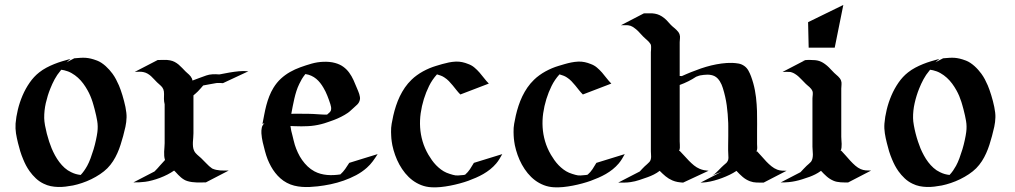

<svg xmlns="http://www.w3.org/2000/svg" viewBox="-20 -755 4196 794"><path d="M255.1 -497.3 287.1 -513.9Q301.8 -515.1 313 -515.9Q324.2 -516.6 334.6 -515.9Q345 -515.1 356.1 -512.5Q367.2 -509.8 381.6 -504.4Q390.6 -501 399.7 -495Q408.7 -489 416.9 -481.7Q425 -474.4 432.3 -466.2Q439.5 -458 445.1 -450.4Q453.4 -439 459.8 -426.8Q466.3 -414.6 471.9 -401.6Q475.1 -393.8 478.9 -383.4Q482.7 -373 486.2 -361.3Q489.7 -349.6 493 -337Q496.3 -324.5 498.8 -312.4Q501.2 -300.3 502.4 -289.3Q503.7 -278.3 503.4 -269.8Q502.9 -250 498.7 -230.7Q494.4 -211.4 489.3 -192.4Q484.4 -174.3 478.6 -156.4Q472.9 -138.4 465.3 -121.5Q457.8 -104.5 447.6 -88.7Q437.5 -73 424.1 -59.3Q410.9 -46.1 393.7 -34.7Q376.5 -23.2 357.7 -14Q338.9 -4.9 319.3 1.7Q299.8 8.3 281.7 12Q266.6 14.9 251.1 16.7Q235.6 18.6 220.2 18.2Q204.8 17.8 189.8 14.8Q174.8 11.7 160.4 4.6Q142.6 -3.9 128.2 -17.5Q113.8 -31 102.3 -47.1Q93.8 -59.3 87.6 -70.9Q81.5 -82.5 75.9 -96.2Q68.8 -112.8 63.7 -129.5Q58.6 -146.2 54.4 -163.6Q52 -173.8 49.8 -183.7Q47.6 -193.6 46.1 -203.6Q44.7 -213.6 44.2 -223.6Q43.7 -233.6 44.4 -244.1Q46.6 -271.5 53.8 -301.4Q61 -331.3 73.2 -359.9Q85.4 -388.4 102.7 -413.3Q119.9 -438.2 142.1 -455.6Q156 -466.6 171.8 -475Q187.5 -483.4 204 -490Q220.5 -496.6 237.7 -501.8Q254.9 -507.1 271.7 -511.5ZM245.6 -464.4Q238.3 -465.8 233.4 -466.6L230 -462.4Q216.1 -446 205.9 -427.1Q195.8 -408.2 188 -388.4Q176.5 -359.9 169.4 -328.7Q162.4 -297.6 162.8 -266.6Q163.1 -253.4 166.1 -236.6Q169.2 -219.7 173.6 -202.5Q178 -185.3 183.3 -169.3Q188.7 -153.3 193.6 -141.4Q199.7 -127 207.6 -112.3Q215.6 -97.7 225.5 -84.6Q235.4 -71.5 247.4 -60.7Q259.5 -49.8 274.2 -43Q284.7 -37.8 293.8 -35.3Q303 -32.7 313.7 -31.5Q321.5 -39.8 328.2 -49.4Q335 -59.1 340.6 -69.3Q347.9 -82.5 354.6 -100.6Q361.3 -118.7 367.1 -137.8Q372.8 -157 376.8 -175.8Q380.9 -194.6 382.8 -209.2Q385.7 -232.7 382 -254.8Q378.2 -276.9 372.3 -299.3Q372.1 -300.5 371.6 -302Q371.1 -303.5 371.3 -303.5L370.6 -305.9Q368.7 -313 366.8 -319.7Q365 -326.4 362.8 -333.3Q358.9 -345.7 353.6 -358.2Q348.4 -370.6 342 -381.8Q334.2 -396 324.3 -409.3Q314.5 -422.6 302.4 -433.6Q290.3 -444.6 276.1 -452.6Q262 -460.7 245.6 -464.4Z M632.1 -506.8Q644.8 -506.8 657.8 -507.3Q670.9 -507.8 683.3 -505.4Q693.8 -503.4 702.5 -498.8Q711.2 -494.1 718.8 -487.8Q726.3 -481.4 733.2 -474.1Q740 -466.8 747.1 -459.7Q750.5 -456.3 754.4 -453Q758.3 -449.7 762 -446.2Q765.6 -442.6 768.7 -438.7Q771.7 -434.8 773.7 -430.2Q774.4 -428.2 775 -426Q775.6 -423.8 776.1 -421.9Q789.3 -427.5 803.2 -432.1Q817.1 -436.8 833 -442.9Q844.7 -447 858.8 -447.8Q872.8 -448.5 885.3 -447.3Q886.2 -447.3 887.6 -447.4Q888.9 -447.5 890.4 -447.8Q892.3 -448.2 894.4 -448.5Q896.5 -448.7 897.7 -449.2L929.2 -455.1Q949 -458.5 968 -460.3Q987.1 -462.2 1007.1 -460.2L901.9 -411.1Q895 -411.6 888.5 -411.9Q882.1 -412.1 875.5 -411.6Q861.6 -409.7 847.9 -406.7Q834.2 -403.8 820.3 -401.6Q814.7 -395.3 809.4 -389Q804.2 -382.8 798.3 -377Q793.9 -372.8 789.4 -368.7Q784.9 -364.5 780 -360.6V-204.1Q780 -195.3 779.1 -185.9Q778.1 -176.5 777.7 -167Q777.3 -157.5 778.2 -148.3Q779.1 -139.2 783 -131.1Q785.4 -126.2 788.7 -122.3Q792 -118.4 795.9 -114.9Q799.8 -111.3 803.8 -108Q807.9 -104.7 811.5 -101.3Q823.2 -90.3 833.7 -78.9Q844.2 -67.4 857.4 -58.1Q865.7 -54.4 874.1 -52.6Q882.6 -50.8 891.1 -50.2Q899.7 -49.6 908.4 -49.7Q917.2 -49.8 926 -49.8L831.3 -0.7Q821.8 -0.7 812.3 -0.5Q802.7 -0.2 793.3 -0.5Q783.9 -0.7 774.5 -2Q765.1 -3.2 755.9 -5.9Q748 -8.1 741.3 -12.1Q734.6 -16.1 728.5 -21.2Q722.4 -26.4 716.9 -32.1Q711.4 -37.8 706.1 -43.7L700 -49.6Q687.7 -41 672.7 -33.3Q657.7 -25.6 641.6 -19.5Q625.5 -13.4 609.6 -9.2Q593.8 -4.9 580.1 -3.2Q567.6 -1.5 555.9 -1.1Q544.2 -0.7 531.7 -0.7L618.9 -45.9L621.1 -48.1Q632.1 -59.1 641.8 -70.7Q651.6 -82.3 662.4 -93.3Q659.7 -101.6 659.1 -110.2Q658.4 -118.9 658.8 -127.7Q659.2 -136.5 660 -145.4Q660.9 -154.3 660.9 -162.8V-323.7Q658.2 -334.7 658 -345.7Q658 -350.1 658.2 -355.5Q658.4 -360.8 658.4 -366.3Q658.4 -371.8 657.7 -377Q657 -382.1 655.3 -386.2Q651.4 -395.3 643.8 -401.6Q636.2 -408 629.4 -414.6Q623 -420.7 617.1 -427.4Q611.1 -434.1 604.5 -440.1Q597.9 -446 590.3 -450.4Q582.8 -454.8 573.5 -456.8Q564.7 -458.7 555.4 -458.3Q546.1 -457.8 537.4 -457.8ZM661.4 -51H661.6Q662.4 -51 663.5 -51.3Q664.6 -51.5 665.5 -51.6Q666.5 -51.8 667.1 -51.9Q667.7 -52 667 -52ZM886.2 -447Q885 -446.8 885.6 -446.8Q886.2 -446.8 887.7 -447.3Q887.2 -447 886.2 -447ZM598.4 -28.8Q598.6 -28.8 598.6 -28.9Q598.6 -29.1 598.9 -29.1H598.6Q598.4 -29.1 598.4 -28.8Z M1061 -203.6Q1060.3 -216.1 1062.6 -226.9Q1064.9 -237.8 1073.5 -245.4L1065.4 -242.7Q1069.1 -261.7 1072.8 -281.1Q1076.4 -300.5 1081.4 -319.6Q1086.4 -338.6 1093.5 -356.8Q1100.6 -375 1110.8 -391.8Q1124.3 -413.8 1141.6 -429.7Q1158.9 -445.6 1179.3 -457.2Q1199.7 -468.8 1222.3 -476.9Q1244.9 -485.1 1268.8 -491.9Q1280 -495.1 1292.4 -497.1Q1304.7 -499 1317.1 -499.5Q1329.6 -500 1341.9 -498.9Q1354.2 -497.8 1365.7 -494.6Q1386 -489 1400 -478.6Q1414.1 -468.3 1424.2 -454.3Q1434.3 -440.4 1441.8 -424Q1449.2 -407.5 1456.3 -389.9Q1458.5 -384.5 1461.1 -378.5Q1463.6 -372.6 1465.6 -366.3Q1467.5 -360.1 1468.5 -353.8Q1469.5 -347.4 1468 -341.6Q1465.3 -330.6 1457.6 -322.9Q1450 -315.2 1441.7 -308.3Q1436 -303.5 1430.3 -298Q1424.6 -292.5 1418.5 -288.3Q1405.3 -279.3 1390.7 -272Q1376.2 -264.6 1361.3 -259Q1356.9 -257.3 1350.2 -255Q1343.5 -252.7 1336.2 -250.1Q1328.9 -247.6 1321.5 -245.2Q1314.2 -242.9 1308.1 -241.5Q1281 -234.6 1253.8 -233.3Q1226.6 -231.9 1198.7 -233.2L1181.2 -233.9Q1182.4 -223.9 1184.4 -214.2Q1186.5 -204.6 1189.2 -195.3Q1191.9 -185.3 1194 -175.5Q1196 -165.8 1199.2 -156Q1204.3 -139.9 1211.8 -123.8Q1219.2 -107.7 1229.4 -93.3Q1239.5 -78.9 1252.2 -66.8Q1264.9 -54.7 1280.3 -46.4Q1292.7 -39.8 1305.9 -36.3Q1319.1 -32.7 1332.6 -31.5Q1346.2 -30.3 1360 -31Q1373.8 -31.7 1387.5 -33.7Q1398.9 -43.9 1407.6 -56.3Q1416.3 -68.6 1424.3 -81.5Q1453.9 -90.8 1483 -99.7Q1512.2 -108.6 1541.7 -117.7Q1532 -102.1 1521.5 -87.9Q1511 -73.7 1497.1 -61.3Q1477.3 -43.7 1452.8 -30.6Q1428.2 -17.6 1401.5 -8.2Q1374.8 1.2 1347.2 7Q1319.6 12.7 1293.7 15.6Q1277.8 17.3 1261.4 18.2Q1244.9 19 1228.6 17.8Q1212.4 16.6 1196.7 12.7Q1180.9 8.8 1166.3 1Q1151.6 -6.8 1139.8 -17.3Q1127.9 -27.8 1118.2 -40.3Q1108.4 -52.7 1100.7 -66.8Q1093 -80.8 1086.9 -95.7Q1083.5 -104.2 1080.8 -112.9Q1078.1 -121.6 1075.7 -130.4Q1070.8 -148.4 1066.5 -166.9Q1062.3 -185.3 1061 -203.6ZM1217.8 -408.2Q1210.7 -393.8 1205.8 -378.4Q1200.9 -363 1197.3 -347.4Q1193.6 -331.8 1190.6 -315.9Q1187.5 -300 1184.6 -284.4Q1198.2 -285.2 1211.5 -284.8Q1224.9 -284.4 1237.8 -284.4Q1247.3 -284.4 1256.7 -284.3Q1266.1 -284.2 1275.6 -283.7Q1290 -283 1304.2 -281.9Q1318.4 -280.8 1332.8 -281.2L1343.8 -291L1346.2 -294.2Q1347.4 -296.1 1347.9 -297.1Q1348.4 -298.1 1348.9 -300.3Q1350.1 -306.2 1349.1 -312.4Q1348.1 -318.6 1346.2 -324.2Q1340.6 -341.8 1333.7 -359.1Q1326.9 -376.5 1317.6 -392.1Q1311.5 -402.6 1304.1 -412.1Q1296.6 -421.6 1287.6 -429.1Q1278.6 -436.5 1267.8 -441.5Q1257.1 -446.5 1244.4 -448.5Q1243.4 -448.5 1242.9 -448.7L1240.7 -446Q1233.6 -437 1228.1 -427.9Q1222.7 -418.7 1217.8 -408.2ZM1349.4 -297.6Q1348.9 -296.9 1348.4 -296.3Q1347.9 -295.7 1347.4 -294.9Q1348.4 -296.1 1349.1 -297.2Q1349.9 -298.3 1349.4 -297.6ZM1263.2 -467Q1262.9 -467 1262.7 -466.8Q1262.9 -466.8 1262.9 -466.9Q1262.9 -467 1263.2 -467Z M2057.1 -117.7Q2051.5 -107.4 2045.5 -97.7Q2039.6 -87.9 2032 -78.9Q2020.8 -65.7 2007.3 -54.9Q1993.9 -44.2 1978.9 -35.5Q1963.9 -26.9 1948 -20Q1932.1 -13.2 1916.3 -7.3Q1900.9 -1.7 1881.6 3.5Q1862.3 8.8 1842 12.7Q1821.8 16.6 1801.8 18.6Q1781.7 20.5 1764.6 19.5Q1741.9 18.3 1722.2 10.6Q1702.4 2.9 1685.8 -9.6Q1669.2 -22.2 1655.6 -38.8Q1642.1 -55.4 1631.7 -74.3Q1621.3 -93.3 1614 -113.8Q1606.7 -134.3 1602.5 -154.5Q1601.1 -162.4 1600.1 -168.9Q1599.1 -175.5 1598.5 -181.8Q1597.9 -188 1597.7 -194.6Q1597.4 -201.2 1597.2 -209Q1596.7 -226.1 1599.7 -243.3Q1602.8 -260.5 1606.4 -276.9Q1611.1 -297.4 1617.7 -317.5Q1624.3 -337.6 1633.4 -356.7Q1642.6 -375.7 1654.5 -393.1Q1666.5 -410.4 1681.9 -425.3Q1691.9 -435.1 1704 -443.8Q1716.1 -452.6 1729.2 -459.8Q1742.4 -467 1756.1 -472.8Q1769.8 -478.5 1783 -482.4Q1795.9 -486.3 1809.3 -490.2Q1822.8 -494.1 1836.4 -496.8Q1850.1 -499.5 1864 -500.2Q1877.9 -501 1891.6 -498Q1897.9 -496.8 1903.9 -494.8Q1909.9 -492.7 1915.8 -490.5Q1930.4 -485.4 1941.8 -475.8Q1953.1 -466.3 1963 -455Q1972.9 -443.6 1982.1 -431.6Q1991.2 -419.7 2001.5 -409.4Q1971.9 -397.9 1942.6 -386.8Q1913.3 -375.7 1883.8 -364.3Q1875.2 -372.8 1867.7 -382.4Q1860.1 -392.1 1852.4 -401.5Q1844.7 -410.9 1836.3 -419.6Q1827.9 -428.2 1817.6 -434.8Q1810.3 -439.7 1802.9 -442.3Q1795.4 -444.8 1787.1 -447.5Q1767.1 -425.3 1754.4 -399.5Q1741.7 -373.8 1732.9 -345.5Q1723.9 -316.2 1719.7 -286.7Q1715.6 -257.3 1717.4 -228.3Q1719.2 -199.2 1727.5 -170.8Q1735.8 -142.3 1751.7 -115Q1758.3 -103.8 1766.1 -92.8Q1773.9 -81.8 1783.3 -72Q1792.7 -62.3 1803.5 -54.2Q1814.2 -46.1 1826.4 -40.8Q1832.8 -38.1 1839.5 -36Q1846.2 -33.9 1852.8 -32Q1863.3 -28.8 1874.3 -29.4Q1885.3 -30 1895.8 -31.2H1896.7Q1898.7 -32 1903.6 -32.7Q1915.3 -43 1923.6 -55.4Q1931.9 -67.9 1939.7 -81.5Z M2563.7 -117.7Q2558.1 -107.4 2552.1 -97.7Q2546.1 -87.9 2538.6 -78.9Q2527.3 -65.7 2513.9 -54.9Q2500.5 -44.2 2485.5 -35.5Q2470.5 -26.9 2454.6 -20Q2438.7 -13.2 2422.9 -7.3Q2407.5 -1.7 2388.2 3.5Q2368.9 8.8 2348.6 12.7Q2328.4 16.6 2308.3 18.6Q2288.3 20.5 2271.2 19.5Q2248.5 18.3 2228.8 10.6Q2209 2.9 2192.4 -9.6Q2175.8 -22.2 2162.2 -38.8Q2148.7 -55.4 2138.3 -74.3Q2127.9 -93.3 2120.6 -113.8Q2113.3 -134.3 2109.1 -154.5Q2107.7 -162.4 2106.7 -168.9Q2105.7 -175.5 2105.1 -181.8Q2104.5 -188 2104.2 -194.6Q2104 -201.2 2103.8 -209Q2103.3 -226.1 2106.3 -243.3Q2109.4 -260.5 2113 -276.9Q2117.7 -297.4 2124.3 -317.5Q2130.9 -337.6 2140 -356.7Q2149.2 -375.7 2161.1 -393.1Q2173.1 -410.4 2188.5 -425.3Q2198.5 -435.1 2210.6 -443.8Q2222.7 -452.6 2235.8 -459.8Q2249 -467 2262.7 -472.8Q2276.4 -478.5 2289.6 -482.4Q2302.5 -486.3 2315.9 -490.2Q2329.3 -494.1 2343 -496.8Q2356.7 -499.5 2370.6 -500.2Q2384.5 -501 2398.2 -498Q2404.5 -496.8 2410.5 -494.8Q2416.5 -492.7 2422.4 -490.5Q2437 -485.4 2448.4 -475.8Q2459.7 -466.3 2469.6 -455Q2479.5 -443.6 2488.6 -431.6Q2497.8 -419.7 2508.1 -409.4Q2478.5 -397.9 2449.2 -386.8Q2419.9 -375.7 2390.4 -364.3Q2381.8 -372.8 2374.3 -382.4Q2366.7 -392.1 2359 -401.5Q2351.3 -410.9 2342.9 -419.6Q2334.5 -428.2 2324.2 -434.8Q2316.9 -439.7 2309.4 -442.3Q2302 -444.8 2293.7 -447.5Q2273.7 -425.3 2261 -399.5Q2248.3 -373.8 2239.5 -345.5Q2230.5 -316.2 2226.3 -286.7Q2222.2 -257.3 2224 -228.3Q2225.8 -199.2 2234.1 -170.8Q2242.4 -142.3 2258.3 -115Q2264.9 -103.8 2272.7 -92.8Q2280.5 -81.8 2289.9 -72Q2299.3 -62.3 2310.1 -54.2Q2320.8 -46.1 2333 -40.8Q2339.4 -38.1 2346.1 -36Q2352.8 -33.9 2359.4 -32Q2369.9 -28.8 2380.9 -29.4Q2391.8 -30 2402.3 -31.2H2403.3Q2405.3 -32 2410.2 -32.7Q2421.9 -43 2430.2 -55.4Q2438.5 -67.9 2446.3 -81.5Z M2642.6 -699.7Q2656 -699.7 2667.1 -700Q2678.2 -700.2 2688.1 -698.5Q2698 -696.8 2707.6 -692.4Q2717.3 -688 2728.3 -679Q2736.8 -671.9 2744 -663.3Q2751.2 -654.8 2759.3 -647.2Q2763.4 -643.6 2768.2 -639.6Q2772.9 -635.7 2777.3 -631.5Q2781.7 -627.2 2785.3 -622.4Q2788.8 -617.7 2790.5 -612.1Q2793 -604.2 2791.9 -596.3Q2790.8 -588.4 2790.8 -580.6V-440.7Q2793 -440.7 2795.3 -440.6Q2797.6 -440.4 2799.8 -440.4Q2809.1 -444.6 2818.5 -448.6Q2827.9 -452.6 2837.4 -456.5Q2857.4 -464.6 2878.4 -471.8Q2899.4 -479 2920.9 -484.3Q2942.4 -489.5 2964.2 -492.4Q2986.1 -495.4 3008.1 -494.9Q3021.5 -494.4 3034.2 -492.2Q3046.9 -490 3057.9 -482.2Q3068.4 -474.9 3075 -463Q3081.5 -451.2 3085.7 -439.7Q3096.2 -411.6 3101.8 -382.1Q3107.4 -352.5 3109.1 -323Q3110.1 -309.6 3110.5 -296.3Q3110.8 -283 3110.8 -269.5Q3111.1 -256.1 3111 -242.8Q3110.8 -229.5 3110.8 -216.1V-159.2Q3110.8 -153.6 3111.3 -148.1Q3111.8 -142.6 3110.8 -137Q3110.4 -134.8 3109.6 -132.4Q3108.9 -130.1 3107.9 -127.9L3110.8 -129.2Q3120.1 -119.9 3129.6 -108.6Q3139.2 -97.4 3149.3 -86.8Q3159.4 -76.2 3170.5 -67.3Q3181.6 -58.3 3194.1 -53.5Q3203.4 -50 3213.1 -49.4Q3222.9 -48.8 3232.7 -48.8L3137.9 0.2Q3123.8 0.2 3109.1 -0.1Q3094.5 -0.5 3081.1 -5.6Q3064.5 -12 3051 -23.6Q3037.6 -35.2 3025.6 -48.3Q3012.9 -39.8 2997.6 -32.3Q2982.2 -24.9 2965.9 -18.8Q2949.7 -12.7 2933.3 -8.3Q2917 -3.9 2902.1 -1.7Q2896.5 -0.7 2889.5 -0.4Q2882.6 0 2877 0.2L2963.4 -44.4L2938.7 -34.9Q2935.3 -33 2931.9 -31.5Q2928.5 -30 2925 -28.3Q2924.6 -28.1 2924.9 -28.3Q2925.3 -28.6 2926 -29.1Q2926.8 -29.5 2927.7 -30Q2928.7 -30.5 2929.2 -30.8Q2929.7 -31.2 2930.4 -31.6Q2931.2 -32 2931.6 -32.5Q2930.7 -32 2930.2 -32Q2929 -31.5 2929.9 -32Q2930.9 -32.5 2932.9 -33.4L2939.5 -39.3Q2945.8 -44.9 2951.4 -50.8Q2957 -56.6 2963.4 -63Q2967.8 -67.6 2972.7 -71.7Q2977.5 -75.7 2982.4 -80.1Q2982.9 -80.6 2983.6 -81.2Q2984.4 -81.8 2984.9 -82.5Q2986.1 -84.2 2987.4 -86.1Q2988.8 -87.9 2989.7 -89.8Q2992.4 -95.7 2992.4 -102.1Q2992.4 -108.4 2991.9 -114.7Q2990.7 -134 2991.2 -153.6Q2991.7 -173.1 2991.7 -192.4Q2991.7 -195.3 2991.7 -202.3Q2991.7 -209.2 2991.7 -217.4Q2991.7 -225.6 2991.7 -233.4Q2991.7 -241.2 2991.5 -246.1Q2990.2 -283.7 2985.4 -319.3Q2980.5 -355 2969.2 -391.1Q2967 -397.9 2964 -405.2Q2960.9 -412.4 2956.8 -418.9Q2952.6 -425.5 2947.3 -431Q2941.9 -436.5 2935.3 -439.9Q2928.5 -443.4 2920.9 -444.8Q2913.3 -446.3 2905.5 -446.3Q2897.7 -446.3 2889.9 -445.3Q2882.1 -444.3 2875 -443.1Q2873.8 -442.6 2872.8 -442.4Q2871.8 -442.1 2870.6 -441.9Q2868.4 -440.9 2866.1 -440.2Q2863.8 -439.5 2861.6 -438.7Q2859.6 -437.7 2858.6 -437.5Q2844 -427.7 2826.5 -418.9Q2809.1 -410.2 2790.8 -403.6V-170.2Q2790.8 -163.3 2791.4 -156.7Q2792 -150.1 2791.5 -143.3Q2790.8 -136.5 2788.1 -129.9L2790.8 -131.1Q2800 -121.8 2809.6 -111.1Q2819.1 -100.3 2829.2 -90Q2839.4 -79.6 2850.2 -70.8Q2861.1 -62 2873.3 -56.9Q2882.6 -53 2891.5 -51.3Q2900.4 -49.6 2910.2 -48.8L2804.9 0.2Q2793.2 -0.5 2782.1 -2.4Q2771 -4.4 2760.3 -9Q2744.9 -15.6 2732.3 -26.1Q2719.7 -36.6 2708 -48.6Q2707.5 -48.1 2707.5 -48.1Q2697 -40 2684.1 -33.4Q2671.1 -26.9 2658.7 -22.5Q2641.1 -16.4 2623.8 -10.5Q2606.4 -4.6 2588.1 -2Q2575 0 2562.1 0.1Q2549.3 0.2 2536.4 0.2L2625.7 -45.9Q2630.6 -51.3 2635.6 -56.6Q2640.6 -62 2646 -67.1Q2650.9 -71.8 2656 -76Q2661.1 -80.3 2665.5 -85.2Q2669.4 -89.6 2670.9 -95Q2672.4 -100.3 2672.6 -106.1Q2672.9 -111.8 2672.2 -117.7Q2671.6 -123.5 2671.6 -128.9V-539.3Q2671.6 -544.9 2672.4 -550.3Q2673.1 -555.7 2672.6 -561.3L2671.9 -568.6Q2671.9 -569.3 2671.6 -569.6Q2671.1 -570.8 2670.3 -572.3Q2669.4 -573.7 2668.9 -574.7Q2666.3 -578.6 2663.3 -581.9Q2660.4 -585.2 2657 -588.1Q2652.6 -592.3 2647.9 -596.3Q2643.3 -600.3 2639.2 -604.5Q2632.1 -611.8 2625.2 -619.5Q2618.4 -627.2 2610.6 -633.8Q2605.5 -638.2 2600 -641.8Q2594.5 -645.5 2588.1 -647.9L2586.2 -648.7Q2585.2 -648.4 2581.9 -649.4Q2578.6 -650.4 2576.9 -650.6Q2569.6 -651.1 2562.3 -650.9Q2554.9 -650.6 2547.9 -650.6ZM2576.2 -651.1Q2575.7 -651.1 2576 -651.1Q2576.4 -651.1 2576.9 -650.9Q2576.7 -650.9 2576.5 -651Q2576.4 -651.1 2576.2 -651.1ZM2987.5 -85.7 2987.3 -85.4Q2987.5 -85.4 2987.5 -85.7ZM2672.9 -566.7 2672.4 -567.6Z M3308.3 -505.4 3298.8 -503.9Q3299.1 -503.9 3300 -504.4L3309.3 -505.9L3310.8 -506.6H3314.7L3315.4 -506.8Q3318.8 -507.3 3322.8 -507.2Q3326.7 -507.1 3330.3 -507.1Q3341.8 -507.1 3350.8 -506.2Q3359.9 -505.4 3367.8 -502.8Q3375.7 -500.2 3383.4 -495.6Q3391.1 -491 3400.4 -483.2Q3408.4 -476.3 3415.4 -468.4Q3422.4 -460.4 3429.9 -453.4Q3433.6 -450 3437.7 -446.4Q3441.9 -442.9 3445.8 -439.2Q3449.7 -435.5 3452.9 -431.3Q3456.1 -427 3458 -422.1Q3460.9 -414.1 3460 -405.6Q3459 -397.2 3459 -388.9V-189.5Q3459 -182.1 3459.7 -174.7Q3460.4 -167.2 3460.6 -159.8Q3460.7 -152.3 3460 -145Q3459.2 -137.7 3456.3 -130.9L3459 -131.8Q3467.5 -123.3 3476.9 -112.2Q3486.3 -101.1 3496.5 -90.1Q3506.6 -79.1 3517.3 -69.8Q3528.1 -60.5 3539.3 -55.7Q3549.6 -51.3 3560.4 -50.4Q3571.3 -49.6 3582.3 -49.6L3487.5 -0.5Q3480 -0.5 3472.2 -0.5Q3464.4 -0.5 3456.4 -1.1Q3448.5 -1.7 3440.9 -3.2Q3433.3 -4.6 3426.3 -7.8Q3411.1 -14.4 3398.8 -25.3Q3386.5 -36.1 3375.2 -48.6L3372.8 -46.9Q3363 -39.8 3351.3 -33.9Q3339.6 -28.1 3328.4 -23.9Q3311 -17.8 3297 -13.4Q3283 -9 3269.4 -6.1Q3255.9 -3.2 3241.3 -1.8Q3226.8 -0.5 3208.5 -0.5L3290.5 -43Q3296.9 -49.6 3302.9 -56.3Q3308.8 -63 3315.7 -69.3Q3320.3 -73.5 3325 -77.5Q3329.6 -81.5 3334 -86.2Q3338.6 -93 3340.1 -100.7Q3341.6 -108.4 3341.6 -116.3Q3341.6 -124.3 3340.7 -132.3Q3339.8 -140.4 3339.8 -148.2V-347.7Q3339.8 -351.3 3340.3 -355.3Q3340.8 -359.4 3341.1 -363.4Q3341.3 -367.4 3341.2 -371.2Q3341.1 -375 3339.6 -378.7Q3337.6 -383.3 3334.5 -387.3Q3331.3 -391.4 3327.5 -394.9Q3323.7 -398.4 3319.7 -401.6Q3315.7 -404.8 3312.3 -408.2Q3308.1 -412.4 3304.2 -416.5Q3300.3 -420.7 3296.1 -424.8Q3289.6 -431.6 3282.7 -438Q3275.9 -444.3 3267.8 -449.2Q3266.1 -450.4 3262.5 -452.3Q3258.8 -454.1 3256.8 -454.8Q3253.4 -456.1 3250.7 -456.8Q3250.2 -457 3249.6 -457Q3249 -457 3248.3 -457.3Q3240.2 -458 3232.2 -458Q3230.5 -457.8 3228.9 -457.8Q3227.3 -457.8 3225.6 -457.8Q3224.4 -457.5 3221.8 -457.4Q3219.2 -457.3 3219.5 -457.5H3216.1ZM3467.5 -734.6 3431.9 -557.9H3324.2L3321.8 -663.3Z M3848.1 -497.3 3880.1 -513.9Q3894.8 -515.1 3906 -515.9Q3917.2 -516.6 3927.6 -515.9Q3938 -515.1 3949.1 -512.5Q3960.2 -509.8 3974.6 -504.4Q3983.6 -501 3992.7 -495Q4001.7 -489 4009.9 -481.7Q4018.1 -474.4 4025.3 -466.2Q4032.5 -458 4038.1 -450.4Q4046.4 -439 4052.9 -426.8Q4059.3 -414.6 4064.9 -401.6Q4068.1 -393.8 4071.9 -383.4Q4075.7 -373 4079.2 -361.3Q4082.8 -349.6 4086.1 -337Q4089.4 -324.5 4091.8 -312.4Q4094.2 -300.3 4095.5 -289.3Q4096.7 -278.3 4096.4 -269.8Q4095.9 -250 4091.7 -230.7Q4087.4 -211.4 4082.3 -192.4Q4077.4 -174.3 4071.7 -156.4Q4065.9 -138.4 4058.3 -121.5Q4050.8 -104.5 4040.6 -88.7Q4030.5 -73 4017.1 -59.3Q4003.9 -46.1 3986.7 -34.7Q3969.5 -23.2 3950.7 -14Q3931.9 -4.9 3912.4 1.7Q3892.8 8.3 3874.8 12Q3859.6 14.9 3844.1 16.7Q3828.6 18.6 3813.2 18.2Q3797.9 17.8 3782.8 14.8Q3767.8 11.7 3753.4 4.6Q3735.6 -3.9 3721.2 -17.5Q3706.8 -31 3695.3 -47.1Q3686.8 -59.3 3680.7 -70.9Q3674.6 -82.5 3668.9 -96.2Q3661.9 -112.8 3656.7 -129.5Q3651.6 -146.2 3647.5 -163.6Q3645 -173.8 3642.8 -183.7Q3640.6 -193.6 3639.2 -203.6Q3637.7 -213.6 3637.2 -223.6Q3636.7 -233.6 3637.5 -244.1Q3639.6 -271.5 3646.9 -301.4Q3654.1 -331.3 3666.3 -359.9Q3678.5 -388.4 3695.7 -413.3Q3712.9 -438.2 3735.1 -455.6Q3749 -466.6 3764.8 -475Q3780.5 -483.4 3797 -490Q3813.5 -496.6 3830.7 -501.8Q3847.9 -507.1 3864.7 -511.5ZM3838.6 -464.4Q3831.3 -465.8 3826.4 -466.6L3823 -462.4Q3809.1 -446 3799 -427.1Q3788.8 -408.2 3781 -388.4Q3769.5 -359.9 3762.5 -328.7Q3755.4 -297.6 3755.9 -266.6Q3756.1 -253.4 3759.2 -236.6Q3762.2 -219.7 3766.6 -202.5Q3771 -185.3 3776.4 -169.3Q3781.7 -153.3 3786.6 -141.4Q3792.7 -127 3800.7 -112.3Q3808.6 -97.7 3818.5 -84.6Q3828.4 -71.5 3840.5 -60.7Q3852.5 -49.8 3867.2 -43Q3877.7 -37.8 3886.8 -35.3Q3896 -32.7 3906.7 -31.5Q3914.6 -39.8 3921.3 -49.4Q3928 -59.1 3933.6 -69.3Q3940.9 -82.5 3947.6 -100.6Q3954.3 -118.7 3960.1 -137.8Q3965.8 -157 3969.8 -175.8Q3973.9 -194.6 3975.8 -209.2Q3978.8 -232.7 3975 -254.8Q3971.2 -276.9 3965.3 -299.3Q3965.1 -300.5 3964.6 -302Q3964.1 -303.5 3964.4 -303.5L3963.6 -305.9Q3961.7 -313 3959.8 -319.7Q3958 -326.4 3955.8 -333.3Q3951.9 -345.7 3946.7 -358.2Q3941.4 -370.6 3935.1 -381.8Q3927.2 -396 3917.4 -409.3Q3907.5 -422.6 3895.4 -433.6Q3883.3 -444.6 3869.1 -452.6Q3855 -460.7 3838.6 -464.4Z"/></svg>

Font: Autopia
Style: Bold
Weight: 700
Designer: Antoine Gelgon
Foundry: Antoine Gelgon
Version: 001.000